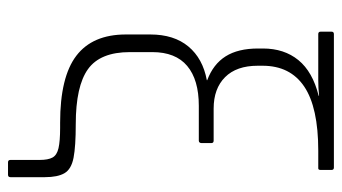

<svg xmlns="http://www.w3.org/2000/svg" viewBox="-207 -516 853 479"><g transform="rotate(90 219.5 -276.5)"><path d="M385 130Q379 130 379 124V51Q379 30 373 19Q367 8 349.5 4Q332 0 299 0H286Q172 0 119 -40.5Q66 -81 66 -164V-225Q66 -284 96 -320Q126 -356 180 -366V-367Q140 -382 120.5 -413Q101 -444 101 -494V-506Q101 -559 130 -594.5Q159 -630 219 -645V-646Q200 -644 180.5 -644Q161 -644 141 -644H65Q59 -644 59 -650V-677Q59 -683 65 -683H398Q404 -683 404 -677V-650Q404 -644 400 -644H356Q248 -644 196 -609Q144 -574 144 -505V-493Q144 -440 172.5 -411.5Q201 -383 251 -383H331Q334 -383 335.5 -381.5Q337 -380 337 -377V-353Q337 -350 335.5 -348Q334 -346 331 -346H244Q179 -346 144.5 -317Q110 -288 110 -230V-174Q110 -100 152.5 -69.5Q195 -39 290 -39Q345 -39 373.5 -33.5Q402 -28 412 -11Q422 6 422 38V124Q422 130 416 130Z"/></g></svg>

Font: Sofia Sans ExtraLight
Style: Regular
Weight: 250
Version: Version 4.100-B